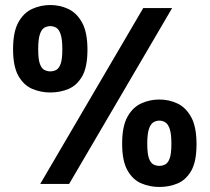

<svg xmlns="http://www.w3.org/2000/svg" viewBox="-20 -732 836 764"><path d="M180 -364Q142 -364 108 -378.5Q74 -393 53 -430.5Q32 -468 32 -536Q32 -605 53 -643Q74 -681 108 -696.5Q142 -712 180 -712Q219 -712 252.5 -696Q286 -680 307 -641.5Q328 -603 328 -534Q328 -465 307 -428.5Q286 -392 252.5 -378Q219 -364 180 -364ZM180 -448Q193 -448 204 -454Q215 -460 221.5 -478.5Q228 -497 228 -536Q228 -575 221.5 -595Q215 -615 204 -621.5Q193 -628 180 -628Q167 -628 156 -621.5Q145 -615 138.5 -595Q132 -575 132 -536Q132 -497 138.5 -478.5Q145 -460 156 -454Q167 -448 180 -448ZM140 0 550 -700H665L255 0ZM614 12Q576 12 542 -2.5Q508 -17 487 -54.5Q466 -92 466 -160Q466 -229 487 -267Q508 -305 542 -320.5Q576 -336 614 -336Q653 -336 686.5 -320Q720 -304 741 -265.5Q762 -227 762 -158Q762 -89 741 -52.5Q720 -16 686.5 -2Q653 12 614 12ZM614 -72Q627 -72 638 -78Q649 -84 655.5 -102.5Q662 -121 662 -160Q662 -199 655.5 -218.5Q649 -238 638 -245Q627 -252 614 -252Q601 -252 590 -245Q579 -238 572.5 -218.5Q566 -199 566 -160Q566 -121 572.5 -102.5Q579 -84 590 -78Q601 -72 614 -72Z"/></svg>

Font: AR One Sans
Style: Bold
Weight: 700
Designer: Niteesh Yadav
Foundry: Niteesh Yadav
Version: Version 1.001;gftools[0.9.33]